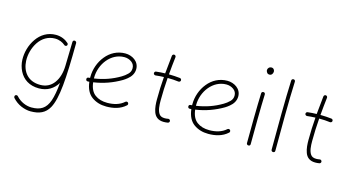

<svg xmlns="http://www.w3.org/2000/svg" viewBox="-97 -1130 3229 1763"><g transform="rotate(15 1517.0 -248.0)"><path d="M286.6 -24.9C168 -24.9 110.8 -106.4 106 -205.1C103.5 -266.1 120.6 -331.5 155.8 -384.3C190.9 -436.5 243.7 -471.2 310.5 -471.2C352.1 -471.2 384.8 -454.6 404.8 -437.5C410.6 -430.2 422.9 -429.2 430.2 -435.1C437.5 -441.4 437 -453.6 430.7 -460C402.8 -485.8 361.3 -506.3 310.1 -506.3C231.4 -506.3 169.9 -466.8 128.9 -407.7C87.4 -348.6 67.4 -274.4 69.8 -205.6C71.3 -167 80.6 -131.8 97.2 -99.1C130.4 -33.7 192.4 9.3 283.7 9.3C363.3 9.3 422.4 -28.8 459 -89.4C452.6 -15.6 441.9 42 427.7 83.5C398.4 166.5 347.7 196.3 263.7 196.3C214.4 196.3 156.2 173.8 116.7 128.4C110.8 121.1 98.6 120.6 91.3 127C85 133.3 84.5 145.5 90.8 152.8C114.7 179.2 142.1 199.2 173.8 212.9C205.6 226.1 235.8 232.9 264.6 232.9C348.1 232.9 403.3 208 439 144.5C492.2 48.3 504.4 -140.6 507.3 -477.5V-479V-482.9C507.3 -483.4 507.3 -483.9 506.8 -484.4C505.9 -488.8 503.9 -492.2 500.5 -494.6C497.6 -497.1 494.1 -498.5 490.7 -499C489.3 -499.5 487.3 -499.5 485.8 -499C481 -498.5 477.1 -496.1 474.6 -491.7C473.1 -489.3 472.2 -486.8 471.7 -483.9L466.3 -255.9C464.8 -187 448.2 -131.3 417 -88.9C385.3 -46.4 341.8 -24.9 286.6 -24.9Z M1107.9 -50.8C1115.2 -57.1 1115.2 -68.8 1108.9 -76.2C1102.5 -83.5 1090.8 -83.5 1083.5 -77.1C1042 -39.6 984.9 -24.9 924.3 -24.9C877.4 -24.9 838.4 -36.1 807.6 -59.1C776.9 -81.5 757.8 -119.6 751.5 -173.8C843.8 -187 930.2 -217.8 1010.7 -265.1C1022.9 -272.5 1036.1 -281.7 1050.3 -293.5C1079.1 -316.9 1102.5 -349.6 1102.5 -393.1C1102.5 -465.8 1034.2 -506.3 969.7 -506.3C893.6 -506.3 829.6 -471.2 784.7 -415.5C739.3 -359.9 713.9 -287.6 713.9 -214.8V-205.1C709.5 -204.6 704.6 -204.6 699.7 -204.1C688 -202.6 682.6 -196.3 683.1 -185.1C684.6 -173.3 690.9 -168 702.1 -168.5C707 -168.9 711.9 -168.9 716.3 -169.4C724.1 -105.5 747.1 -59.6 785.6 -31.7C824.2 -3.9 870.1 10.3 924.3 10.3C990.2 10.3 1056.6 -3.9 1107.9 -50.8ZM969.2 -471.2C995.1 -471.2 1018.1 -463.9 1038.1 -449.7C1058.1 -435.1 1067.9 -415.5 1067.9 -391.1C1067.9 -369.1 1060.1 -350.6 1043.9 -335C1027.8 -318.8 1010.3 -305.7 991.2 -294.4C917.5 -250.5 836.9 -222.2 749 -209.5V-216.3C749 -347.7 843.8 -471.2 969.2 -471.2Z M1525.9 -398.4C1527.3 -407.7 1520 -417.5 1510.7 -418C1478 -421.9 1442.4 -423.8 1404.8 -424.3C1409.2 -480.5 1415.5 -535.6 1421.9 -591.8C1423.3 -601.1 1416 -610.8 1406.2 -611.3C1397 -612.8 1388.2 -605.5 1386.7 -595.7C1380.4 -538.6 1374.5 -481.9 1369.1 -423.8C1340.3 -423.3 1312 -421.4 1284.2 -418C1274.4 -417.5 1268.1 -407.7 1268.6 -398.4C1270 -388.7 1278.8 -382.3 1288.1 -382.8C1313 -385.7 1339.4 -387.7 1366.7 -388.7C1360.8 -317.9 1357.9 -246.1 1357.9 -173.3C1357.9 -137.7 1359.9 -92.3 1374 -54.7C1387.7 -17.1 1416.5 10.3 1470.7 10.3C1483.4 10.3 1496.6 9.3 1510.3 6.8C1519.5 4.9 1526.4 -4.4 1524.4 -14.2C1522.5 -23.4 1513.2 -30.3 1503.9 -28.3C1492.7 -25.9 1481.4 -24.9 1470.7 -24.9C1446.3 -24.9 1428.7 -32.2 1418 -47.4C1396 -77.1 1393.1 -126.5 1393.1 -173.3C1393.1 -246.1 1396.5 -317.4 1401.9 -389.2C1439.9 -389.2 1474.6 -387.2 1506.3 -382.8C1515.6 -382.3 1525.4 -388.7 1525.9 -398.4Z M2077.6 -50.8C2085 -57.1 2085 -68.8 2078.6 -76.2C2072.3 -83.5 2060.5 -83.5 2053.2 -77.1C2011.7 -39.6 1954.6 -24.9 1894 -24.9C1847.2 -24.9 1808.1 -36.1 1777.3 -59.1C1746.6 -81.5 1727.5 -119.6 1721.2 -173.8C1813.5 -187 1899.9 -217.8 1980.5 -265.1C1992.7 -272.5 2005.9 -281.7 2020 -293.5C2048.8 -316.9 2072.3 -349.6 2072.3 -393.1C2072.3 -465.8 2003.9 -506.3 1939.5 -506.3C1863.3 -506.3 1799.3 -471.2 1754.4 -415.5C1709 -359.9 1683.6 -287.6 1683.6 -214.8V-205.1C1679.2 -204.6 1674.3 -204.6 1669.4 -204.1C1657.7 -202.6 1652.3 -196.3 1652.8 -185.1C1654.3 -173.3 1660.6 -168 1671.9 -168.5C1676.8 -168.9 1681.6 -168.9 1686 -169.4C1693.8 -105.5 1716.8 -59.6 1755.4 -31.7C1793.9 -3.9 1839.8 10.3 1894 10.3C1960 10.3 2026.4 -3.9 2077.6 -50.8ZM1939 -471.2C1964.8 -471.2 1987.8 -463.9 2007.8 -449.7C2027.8 -435.1 2037.6 -415.5 2037.6 -391.1C2037.6 -369.1 2029.8 -350.6 2013.7 -335C1997.6 -318.8 1980 -305.7 1960.9 -294.4C1887.2 -250.5 1806.6 -222.2 1718.8 -209.5V-216.3C1718.8 -347.7 1813.5 -471.2 1939 -471.2Z M2263.7 -694.8C2263.7 -688.5 2266.1 -681.6 2271.5 -673.3C2276.4 -665 2284.7 -660.6 2296.9 -660.6C2316.9 -660.6 2329.1 -678.7 2329.1 -698.2C2329.1 -710 2320.3 -729 2299.3 -729C2277.8 -729 2263.7 -712.4 2263.7 -694.8ZM2286.1 -491.7H2284.7C2275.4 -491.7 2267.6 -484.9 2267.6 -475.1C2262.7 -360.8 2260.3 -100.6 2260.3 0C2260.3 9.8 2268.1 17.6 2277.8 17.6C2290 17.6 2295.9 11.7 2295.9 0C2295.9 -101.1 2297.9 -361.3 2302.7 -473.1V-474.6C2302.7 -483.9 2295.9 -491.7 2286.1 -491.7Z M2522.5 -676.8C2512.2 -677.2 2503.9 -669.9 2503.9 -660.2C2496.1 -493.7 2494.6 -190.4 2494.6 0C2494.6 9.8 2502.4 17.6 2512.2 17.6C2524.4 17.6 2530.3 11.7 2530.3 0C2530.3 -189.9 2531.2 -493.7 2539.1 -658.2C2539.6 -668.5 2532.2 -676.8 2522.5 -676.8Z M2966.3 -398.4C2967.8 -407.7 2960.4 -417.5 2951.2 -418C2918.5 -421.9 2882.8 -423.8 2845.2 -424.3C2849.6 -480.5 2856 -535.6 2862.3 -591.8C2863.8 -601.1 2856.4 -610.8 2846.7 -611.3C2837.4 -612.8 2828.6 -605.5 2827.1 -595.7C2820.8 -538.6 2814.9 -481.9 2809.6 -423.8C2780.8 -423.3 2752.4 -421.4 2724.6 -418C2714.8 -417.5 2708.5 -407.7 2709 -398.4C2710.4 -388.7 2719.2 -382.3 2728.5 -382.8C2753.4 -385.7 2779.8 -387.7 2807.1 -388.7C2801.3 -317.9 2798.3 -246.1 2798.3 -173.3C2798.3 -137.7 2800.3 -92.3 2814.5 -54.7C2828.1 -17.1 2856.9 10.3 2911.1 10.3C2923.8 10.3 2937 9.3 2950.7 6.8C2960 4.9 2966.8 -4.4 2964.8 -14.2C2962.9 -23.4 2953.6 -30.3 2944.3 -28.3C2933.1 -25.9 2921.9 -24.9 2911.1 -24.9C2886.7 -24.9 2869.1 -32.2 2858.4 -47.4C2836.4 -77.1 2833.5 -126.5 2833.5 -173.3C2833.5 -246.1 2836.9 -317.4 2842.3 -389.2C2880.4 -389.2 2915 -387.2 2946.8 -382.8C2956.1 -382.3 2965.8 -388.7 2966.3 -398.4Z"/></g></svg>

Font: Mikhak ExtraLight
Style: Regular
Weight: 200
Designer: Amin Abedi
Version: Version 3.2